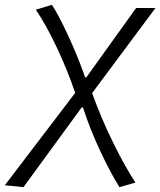

<svg xmlns="http://www.w3.org/2000/svg" viewBox="-123 -564 663 794"><path d="M-103 202 188 -180Q155 -277 110.5 -370.5Q66 -464 25 -524L92 -544Q122 -497 162 -410Q202 -323 229 -244H234L440 -531H520L258 -179Q294 -78 343.5 23Q393 124 437 191L371 210Q334 151 291.5 60.5Q249 -30 220 -120H215L-26 210Z"/></svg>

Font: Nebula Sans Book
Style: Regular
Weight: 400
Italic angle: -9°
Designer: Paul D. Hunt for Adobe (as Source Sans)
Foundry: Nebula Entertainment & Broadcasting LLC
Version: Version 1.010